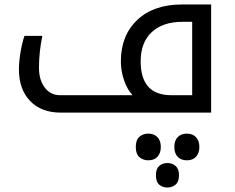

<svg xmlns="http://www.w3.org/2000/svg" viewBox="-20 -505 1052 861"><path d="M252 0Q165.5 0 115.2 -52Q64.9 -104 64.9 -193.8Q64.9 -227.1 72 -270.5Q79.1 -314 89.8 -344.2H169.9Q154.8 -272 154.8 -201.2Q154.8 -146.5 180.7 -112.3Q206.5 -78.1 249 -78.1H574.2Q550.8 -103.5 536.4 -145Q522 -186.5 522 -229Q522 -346.2 595.5 -415.5Q668.9 -484.9 795.9 -484.9H926.8V0ZM841.8 -78.1V-407.2H798.8Q710 -407.2 660.4 -360.8Q610.8 -314.5 610.8 -230Q610.8 -78.1 748 -78.1ZM731 335.9Q708.5 335.9 693.8 323Q679.2 310.1 679.2 280.8Q679.2 252.4 693.8 239.3Q708.5 226.1 731 226.1Q752 226.1 767.3 239.3Q782.7 252.4 782.7 280.8Q782.7 310.1 767.3 323Q752 335.9 731 335.9ZM645 213.9Q621.6 213.9 605.2 199.7Q588.9 185.5 588.9 153.8Q588.9 122.6 605.2 108.4Q621.6 94.2 645 94.2Q671.4 94.2 686.3 110.4Q701.2 126.5 701.2 153.8Q701.2 181.2 686.5 197.5Q671.9 213.9 645 213.9ZM817.9 213.9Q792 213.9 776.9 198.2Q761.7 182.6 761.7 153.8Q761.7 125.5 776.9 109.9Q792 94.2 817.9 94.2Q844.2 94.2 859.1 110.4Q874 126.5 874 153.8Q874 181.2 859.4 197.5Q844.7 213.9 817.9 213.9Z"/></svg>

Font: Noto Kufi Arabic
Style: Regular
Weight: 400
Designer: Monotype Design team
Foundry: Monotype Imaging Inc.
Version: Version 1.02